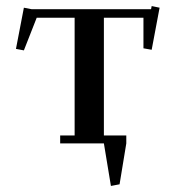

<svg xmlns="http://www.w3.org/2000/svg" viewBox="-20 -469 584 628"><path d="M32.2 -309.1 58.1 -443.8 83 -439H474.1L476.1 -449.2L502 -443.8L476.1 -306.2L449.2 -311V-411.1H319.8V-25.9H393.1V0L371.1 133.8L342.8 139.2L319.8 0H176.8V-25.9H224.1V-411.1H100.1L58.1 -304.2Z"/></svg>

Font: Dehuti Alt
Style: Bold
Weight: 700
Version: Version 1.2